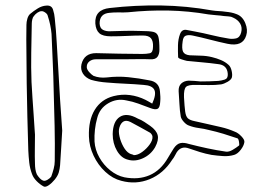

<svg xmlns="http://www.w3.org/2000/svg" viewBox="-20 -673 1040 719"><path d="M550 -285Q566 -320 558 -336.5Q550 -353 518 -355Q484 -358 449.5 -359.5Q415 -361 380 -364Q365 -365 350 -367.5Q335 -370 321 -374Q300 -382 290.5 -397.5Q281 -413 285 -432Q295 -474 340 -474Q383 -473 426.5 -472Q470 -471 513 -471Q528 -471 540.5 -473.5Q553 -476 553 -498Q554 -519 545.5 -529.5Q537 -540 515 -540Q486 -540 456 -538.5Q426 -537 395 -537Q365 -537 352 -548.5Q339 -560 337 -585Q334 -637 391 -643Q487 -654 583 -652.5Q679 -651 774 -634Q787 -632 799.5 -631.5Q812 -631 825 -629Q836 -628 846 -626Q856 -624 866 -620Q888 -612 898.5 -586.5Q909 -561 902 -540Q889 -497 832 -509Q799 -516 766.5 -524.5Q734 -533 701 -540Q686 -543 676 -539.5Q666 -536 664 -518Q660 -491 665.5 -479.5Q671 -468 690 -466Q711 -465 732.5 -464.5Q754 -464 774 -459Q791 -455 807.5 -448Q824 -441 836 -430Q844 -423 847.5 -407.5Q851 -392 848 -382Q845 -374 832 -366.5Q819 -359 808 -357Q785 -354 761.5 -354.5Q738 -355 715 -355Q685 -356 676.5 -347.5Q668 -339 669 -309Q671 -273 673.5 -255Q676 -237 683.5 -230Q691 -223 708 -219.5Q725 -216 755 -209Q781 -203 807.5 -197Q834 -191 859 -180Q871 -176 884 -162.5Q897 -149 895 -140Q893 -127 881.5 -112Q870 -97 857 -93Q837 -87 815 -88.5Q793 -90 772 -93Q750 -97 729 -103.5Q708 -110 688 -117Q659 -128 642 -103Q638 -96 634 -88.5Q630 -81 625 -75Q592 -23 540.5 -2Q489 19 434 4Q402 -4 374.5 -29.5Q347 -55 330.5 -90Q314 -125 313 -162Q311 -223 335 -262Q359 -301 405 -313Q436 -321 466.5 -317Q497 -313 525 -299Q531 -296 537 -292.5Q543 -289 550 -285ZM213 -184Q211 -149 209 -117.5Q207 -86 205 -54Q204 -41 200 -27Q196 -14 185 -0.5Q174 13 162 21Q150 29 143 25Q130 18 117.5 5.5Q105 -7 100 -21Q92 -42 89.5 -64.5Q87 -87 86 -109Q82 -235 80 -361Q80 -416 79 -470.5Q78 -525 79 -580Q79 -591 82.5 -603Q86 -615 93 -621Q106 -632 121.5 -641.5Q137 -651 153 -652Q173 -654 178.5 -637Q184 -620 185 -605Q190 -559 192.5 -512.5Q195 -466 198 -419Q201 -359 205 -299.5Q209 -240 213 -184ZM444 -451H339Q324 -451 314 -442.5Q304 -434 305 -420Q306 -412 314 -403Q322 -394 330 -389Q353 -380 380 -383Q421 -388 460.5 -384Q500 -380 540 -372Q576 -366 579 -331Q580 -321 580.5 -311.5Q581 -302 580 -292Q579 -270 570 -265.5Q561 -261 541 -269Q520 -277 498 -285Q476 -293 453 -297Q417 -305 385 -286Q353 -267 344 -231Q338 -210 335.5 -187.5Q333 -165 334 -143Q336 -112 352 -83.5Q368 -55 393 -35Q418 -15 446 -9Q499 1 540.5 -17Q582 -35 609 -82Q614 -90 619.5 -99.5Q625 -109 631 -118Q642 -134 655 -137Q668 -140 687 -134Q722 -125 757 -117.5Q792 -110 827 -105Q838 -104 851.5 -112Q865 -120 875 -128Q877 -130 875 -142Q873 -154 869 -155Q843 -164 816.5 -172Q790 -180 763 -186Q744 -191 724.5 -193.5Q705 -196 687 -203Q678 -206 668.5 -216.5Q659 -227 657 -236Q653 -259 652 -283Q651 -307 649 -331Q648 -350 658.5 -360Q669 -370 686 -371Q697 -371 708.5 -370Q720 -369 731 -368Q748 -368 764.5 -368.5Q781 -369 797 -370Q809 -371 821.5 -375Q834 -379 833 -396Q831 -430 796 -433Q767 -437 738 -439.5Q709 -442 680 -445Q671 -447 659 -451Q647 -455 647 -459Q646 -481 646.5 -503.5Q647 -526 654 -545Q661 -564 678.5 -561Q696 -558 710 -555Q742 -549 772.5 -541.5Q803 -534 834 -529Q848 -526 863 -529Q878 -532 883 -551Q888 -570 879.5 -584.5Q871 -599 853 -607Q846 -611 836.5 -611.5Q827 -612 818 -613Q805 -615 790 -616Q775 -617 761 -619Q686 -632 611 -633.5Q536 -635 459 -627Q443 -626 425 -626.5Q407 -627 390 -625Q353 -622 353 -585Q354 -567 366 -561Q378 -555 394 -556Q422 -557 450 -557.5Q478 -558 506 -557Q540 -557 554.5 -553.5Q569 -550 573 -535.5Q577 -521 577 -487Q577 -470 569.5 -460Q562 -450 543 -451Q519 -452 494 -451.5Q469 -451 444 -451ZM111 -169Q111 -141 110.5 -114.5Q110 -88 111 -60Q111 -50 112.5 -39.5Q114 -29 118 -20Q122 -13 129 -5.5Q136 2 144 4Q150 5 159 -0.5Q168 -6 172 -12Q177 -26 181 -41Q185 -56 185 -70Q186 -135 184.5 -201.5Q183 -268 181 -334Q180 -387 177.5 -440.5Q175 -494 173 -546Q170 -580 159 -613Q158 -620 149.5 -626Q141 -632 135 -631Q128 -631 120 -625.5Q112 -620 107 -613Q103 -609 101 -600.5Q99 -592 99 -585Q98 -530 97 -475.5Q96 -421 98 -366Q99 -341 101.5 -308Q104 -275 106 -243Q108 -211 109.5 -190Q111 -169 111 -169ZM402 -171Q403 -219 429 -235.5Q455 -252 496 -229Q509 -224 520.5 -216.5Q532 -209 542 -202Q566 -185 570.5 -166.5Q575 -148 561 -122Q545 -94 515.5 -80.5Q486 -67 459 -75Q434 -81 418 -108.5Q402 -136 402 -171ZM481 -92Q496 -92 512.5 -104Q529 -116 540.5 -132Q552 -148 551 -161Q551 -165 548 -169.5Q545 -174 542 -176Q524 -186 506 -196Q488 -206 469 -216Q453 -224 442.5 -218Q432 -212 427 -195Q423 -182 427.5 -162Q432 -142 442 -124Q452 -106 464 -99Q469 -96 474 -95Q479 -94 481 -92Z"/></svg>

Font: Shizuru
Style: Regular
Weight: 400
Version: Version 1.000